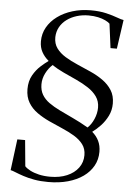

<svg xmlns="http://www.w3.org/2000/svg" viewBox="-61 -866 706 1009"><g transform="rotate(5 292.5 -362.0)"><path d="M486.5 -84Q486.5 -43 468 -9.8Q449.5 23.5 415.8 47.5Q382 71.5 335.5 84.5Q289 97.5 232 97.5Q190.5 97.5 157.5 91.5Q124.5 85.5 99.8 77.2Q75 69 57.5 61.8Q40 54.5 30 52.5L51 -111.5H92L105 25.5Q115 36.5 134.2 46.5Q153.5 56.5 180.5 62.8Q207.5 69 240 69Q290 69 328.2 52.8Q366.5 36.5 388 7.5Q409.5 -21.5 409.5 -59.5Q409.5 -93 391.8 -116.5Q374 -140 344.8 -157.5Q315.5 -175 280.5 -190Q245.5 -205 210.2 -221.2Q175 -237.5 145.8 -258.2Q116.5 -279 98.8 -308.5Q81 -338 81 -379.5Q81 -422 98.5 -452.8Q116 -483.5 139 -504Q162 -524.5 179 -536.5Q156 -555.5 142.8 -579.8Q129.5 -604 129.5 -636Q129.5 -676 148.5 -709.8Q167.5 -743.5 201.5 -768.5Q235.5 -793.5 280.5 -807.2Q325.5 -821 376.5 -821Q423.5 -821 458.8 -812.5Q494 -804 517.2 -795.2Q540.5 -786.5 552.5 -785L530.5 -632H497L480.5 -759.5Q472.5 -767.5 456.5 -775.2Q440.5 -783 418 -788Q395.5 -793 367.5 -793Q335 -793 305.5 -784Q276 -775 253.2 -758.2Q230.5 -741.5 217.2 -717.8Q204 -694 203 -664.5Q202.5 -630 220 -606Q237.5 -582 267 -564Q296.5 -546 332 -530.8Q367.5 -515.5 403.2 -499.5Q439 -483.5 468.5 -462.5Q498 -441.5 516.2 -412.8Q534.5 -384 534.5 -343Q534.5 -307 519.5 -277Q504.5 -247 482.8 -224Q461 -201 439.5 -185.5Q462 -166.5 474.2 -141.5Q486.5 -116.5 486.5 -84ZM459 -314.5Q459 -348 441.5 -372.8Q424 -397.5 395.2 -416.2Q366.5 -435 332.2 -450.8Q298 -466.5 263.8 -482.2Q229.5 -498 202 -517Q181 -498.5 166.5 -470Q152 -441.5 152 -411.5Q152 -379.5 165.5 -356.5Q179 -333.5 203.5 -316Q228 -298.5 260.8 -282.5Q293.5 -266.5 332.2 -248.5Q371 -230.5 413 -206Q432.5 -223.5 445.8 -253.8Q459 -284 459 -314.5Z"/></g></svg>

Font: Merriweather 120pt Light
Style: Italic
Weight: 300
Italic angle: -7.8°
Version: Version 2.101